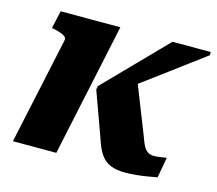

<svg xmlns="http://www.w3.org/2000/svg" viewBox="-83 -644 851 752"><g transform="rotate(15 342.0 -267.5)"><path d="M431 -367 369 -290Q408 -320 447.5 -349Q487 -378 526.5 -407.5Q566 -437 605.5 -466.5Q645 -496 684 -525V-538H529Q490 -498 450 -457Q410 -416 370.5 -375.5Q331 -335 291 -294L289 -280L356 -95Q367 -60 382.5 -37.5Q398 -15 422 -5Q446 5 482 5Q506 5 529 2.5Q552 0 572.5 -3.5Q593 -7 610 -10L625 -93Q619 -92 610.5 -91Q602 -90 592.5 -88.5Q583 -87 573 -87Q564 -87 555.5 -90.5Q547 -94 540.5 -101Q534 -108 528.5 -120Q523 -132 517 -149ZM202 0H26L119 -433Q121 -442 115 -448Q109 -454 97.5 -458Q86 -462 69 -466L59 -468L75 -540H317Z"/></g></svg>

Font: Roboto Serif
Style: Bold Italic
Weight: 700
Italic angle: -10°
Designer: Greg Gazdowicz
Foundry: Commercial Type
Version: Version 1.008